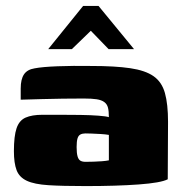

<svg xmlns="http://www.w3.org/2000/svg" viewBox="-20 -626 611 649"><path d="M270 3Q192 3 144 0Q96 -3 70.5 -15Q45 -27 36 -51Q27 -75 27 -115Q27 -166 36 -192.5Q45 -219 66.5 -228.5Q88 -238 123 -238Q149 -238 183.5 -238Q218 -238 252 -237.5Q286 -237 312.5 -235Q339 -233 348 -230Q348 -250 345 -262Q342 -274 332.5 -281Q323 -288 306.5 -290.5Q290 -293 263 -293Q228 -293 192 -292.5Q156 -292 120.5 -291Q85 -290 50 -289V-327Q50 -358 61 -374.5Q72 -391 97 -395Q123 -400 174.5 -402Q226 -404 289 -403Q369 -403 420 -395.5Q471 -388 499 -368.5Q527 -349 537.5 -311.5Q548 -274 548 -214L547 -20Q524 -8 449 -2.5Q374 3 270 3ZM269 -79Q282 -79 296.5 -79.5Q311 -80 324.5 -81Q338 -82 348 -84V-170Q337 -172 320.5 -173Q304 -174 289.5 -174.5Q275 -175 269 -175Q259 -175 252 -171.5Q245 -168 242 -158Q239 -148 239 -129Q239 -109 242 -98Q245 -87 251.5 -83Q258 -79 269 -79ZM143 -460 261 -606H313L433 -460H347L287 -522L223 -460Z"/></svg>

Font: Genos Black
Style: Regular
Weight: 900
Designer: Robert E. Leuschke
Foundry: Robert E. Leuschke
Version: Version 1.010